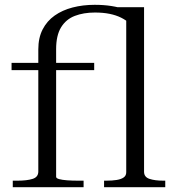

<svg xmlns="http://www.w3.org/2000/svg" viewBox="-20 -777 733 797"><path d="M28 -516H371V-486H28ZM412 0V-27H421Q446 -27 464.5 -30Q483 -33 493.5 -40.5Q504 -48 504 -62V-711L413 -747H578V-64Q578 -42 600.5 -34.5Q623 -27 658 -27H666V0ZM327 0H33V-27H52Q92 -27 115.5 -34.5Q139 -42 139 -65V-572Q139 -620 157 -655Q175 -690 207 -712.5Q239 -735 281.5 -746Q324 -757 373 -757Q411 -757 442.5 -752Q474 -747 497.5 -738.5Q521 -730 534 -720L519 -679Q504 -693 483 -703.5Q462 -714 435 -719.5Q408 -725 374 -725Q327 -725 290.5 -711Q254 -697 233.5 -663.5Q213 -630 213 -573V-43Q213 -37 225.5 -33.5Q238 -30 259 -28.5Q280 -27 306 -27H327Z"/></svg>

Font: Roboto Serif 120pt Expanded Light
Style: Regular
Weight: 300
Width: 7
Designer: Greg Gazdowicz
Foundry: Commercial Type
Version: Version 1.008